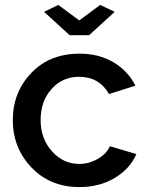

<svg xmlns="http://www.w3.org/2000/svg" viewBox="-20 -750 599 780"><path d="M217 -730 302 -667 387 -730 446 -702 342 -607H263L159 -702ZM303 10Q184 10 108 -69.5Q32 -149 32 -262Q32 -375 107 -453.5Q182 -532 303 -532Q382 -532 441 -497Q500 -462 530 -402L423 -368Q383 -438 301 -438Q234 -438 189.5 -388.5Q145 -339 145 -262Q145 -187 191 -135.5Q237 -84 302 -84Q342 -84 378 -105Q414 -126 426 -156L534 -124Q508 -64 446 -27Q384 10 303 10Z"/></svg>

Font: Raleway-v4020 SemiBold
Style: Regular
Weight: 600
Designer: Matt McInerney, Pablo Impallari, Rodrigo Fuenzalida
Foundry: Matt McInerney, Pablo Impallari, Rodrigo Fuenzalida
Version: Version 4.020;PS 004.020;hotconv 1.0.88;makeotf.lib2.5.64775